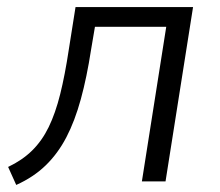

<svg xmlns="http://www.w3.org/2000/svg" viewBox="-20 -514 623 544"><path d="M26 10 3 -41Q43 -60 71 -87.5Q99 -115 118 -154Q137 -193 150.5 -247Q164 -301 175 -374L194 -494H527L449 0H382L451 -438H249L238 -373Q226 -295 209 -233Q192 -171 168 -125Q144 -79 109.5 -45.5Q75 -12 26 10Z"/></svg>

Font: Nunito Sans 7pt SemiCondensed Light
Style: Italic
Weight: 300
Width: 4
Italic angle: -9°
Designer: Vernon Adams
Foundry: Vernon Adams
Version: Version 3.101;gftools[0.9.27]